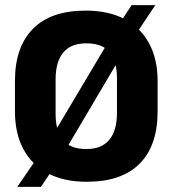

<svg xmlns="http://www.w3.org/2000/svg" viewBox="-20 -695 675 751"><path d="M319 16Q230.5 16 167.8 -16.8Q105 -49.5 71.8 -111Q38.5 -172.5 38.5 -259.5V-378.5Q38.5 -511 108.8 -582.2Q179 -653.5 315.5 -653.5Q404.5 -653.5 467 -620.5Q529.5 -587.5 563 -525.8Q596.5 -464 596.5 -378.5V-259.5Q596.5 -125.5 526.2 -54.8Q456 16 319 16ZM47.5 36 142 -101.5 175 -147 416.5 -553 441.5 -594 495 -675H587.5L497 -539.5L465 -495.5L223 -86L201.5 -55.5L140 36ZM317.5 -112Q378 -112 407.8 -148.5Q437.5 -185 437.5 -253V-388.5Q437.5 -454 409.5 -489.8Q381.5 -525.5 317.5 -525.5Q257 -525.5 227.2 -489.2Q197.5 -453 197.5 -385V-249.5Q197.5 -181.5 226.5 -146.8Q255.5 -112 317.5 -112Z"/></svg>

Font: Anek Tamil
Style: Bold
Weight: 700
Designer: Aadarsh Rajan (Tamil), Yesha Goshar (Latin)
Foundry: Ek Type
Version: Version 1.003